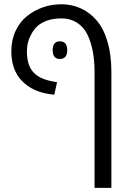

<svg xmlns="http://www.w3.org/2000/svg" viewBox="-20 -660 629 920"><path d="M34.2 -414.6Q34.2 -468.3 54.9 -512.2Q75.7 -556.2 109.9 -583.3Q144 -610.4 185.8 -625Q227.5 -639.6 275.4 -639.6Q323.2 -639.6 366.2 -620.4Q409.2 -601.1 442.6 -562.7Q476.1 -524.4 494.9 -460.9Q513.7 -397.5 513.7 -314.9V240.2H433.1V-314.9Q433.1 -420.9 400.4 -491.2Q382.8 -529.3 350.1 -550.5Q317.4 -571.8 276.6 -571.8Q235.8 -571.8 207 -561.8Q178.2 -551.8 160.4 -535.6Q142.6 -519.5 130.9 -498Q108.9 -459.5 108.9 -414.6Q108.9 -349.1 138.4 -315.4Q168 -281.7 231.9 -270L253.4 -266.1L240.2 -206.1L221.7 -208.5Q136.2 -219.7 85.2 -272.2Q34.2 -324.7 34.2 -414.6ZM266.6 -461.9Q302.2 -461.9 302.2 -419.7Q302.2 -377.4 266.6 -377.4Q232.4 -377.4 232.4 -419.7Q232.4 -461.9 266.6 -461.9Z"/></svg>

Font: Open Sans Hebrew
Style: Regular
Weight: 400
Foundry: Ascender Corporation, Yanek Iontef
Version: Version 2.001;PS 002.001;hotconv 1.0.70;makeotf.lib2.5.58329